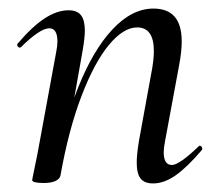

<svg xmlns="http://www.w3.org/2000/svg" viewBox="-20 -419 508 448"><path d="M299 -40Q299 -57 304 -89L333 -248Q339 -278 339 -300Q339 -355 300 -355Q268 -355 234 -314Q200 -273 170 -194.5Q140 -116 121 -9L107 -10Q127 -126 162 -214Q197 -302 242.5 -350.5Q288 -399 338 -399Q371 -399 387.5 -380Q404 -361 404 -322Q404 -299 398 -267L365 -89Q362 -74 362 -64Q362 -34 381 -34Q398 -34 443 -77Q445 -79 446 -79Q449 -79 451 -75.5Q453 -72 451 -69Q417 -29 390 -10Q363 9 337 9Q317 9 308 -2.5Q299 -14 299 -40ZM55 1 59 -19Q68 -62 70 -74L111 -297Q114 -312 114 -322Q114 -353 95 -353Q84 -353 67 -341.5Q50 -330 29 -309Q28 -308 26 -308Q23 -308 21 -311.5Q19 -315 21 -317Q55 -357 84 -376Q113 -395 140 -395Q160 -395 169 -383.5Q178 -372 178 -347Q178 -332 173 -302L121 -9Q119 -1 109 3.5Q99 8 82 8Q55 8 55 1Z"/></svg>

Font: Cormorant Garamond Medium
Style: Italic
Weight: 500
Italic angle: -10°
Designer: Christian Thalmann (Catharsis Fonts)
Foundry: Catharsis Fonts
Version: Version 4.000